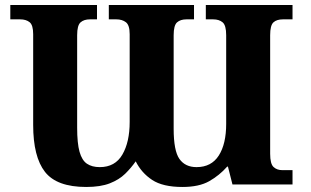

<svg xmlns="http://www.w3.org/2000/svg" viewBox="-20 -734 1239 764"><path d="M323 10Q206 10 159 -50Q112 -110 112 -237V-598Q112 -634 98 -645.5Q84 -657 60 -657H21V-714H366V-657H338Q314 -657 300.5 -645Q287 -633 287 -594V-226Q287 -164 296.5 -130Q306 -96 326 -82.5Q346 -69 377 -69Q438 -69 467 -119Q496 -169 496 -249V-598Q496 -634 481 -645.5Q466 -657 443 -657H413V-714H752V-657H722Q698 -657 684.5 -645Q671 -633 671 -594V-222Q671 -134 694 -101.5Q717 -69 762 -69Q821 -69 850.5 -115Q880 -161 880 -241V-594Q880 -633 866 -645Q852 -657 828 -657H799V-714H1144V-657H1106Q1081 -657 1068 -645Q1055 -633 1055 -594V-122Q1055 -82 1068.5 -69.5Q1082 -57 1103 -57H1144V0H905L887 -71H884Q853 -36 812.5 -13Q772 10 706 10Q628 10 585.5 -18Q543 -46 520 -92Q502 -66 478 -42.5Q454 -19 417 -4.5Q380 10 323 10Z"/></svg>

Font: Noto Serif ExtraBold
Style: Regular
Weight: 800
Designer: Monotype Design Team
Foundry: Monotype Imaging Inc.
Version: Version 2.014